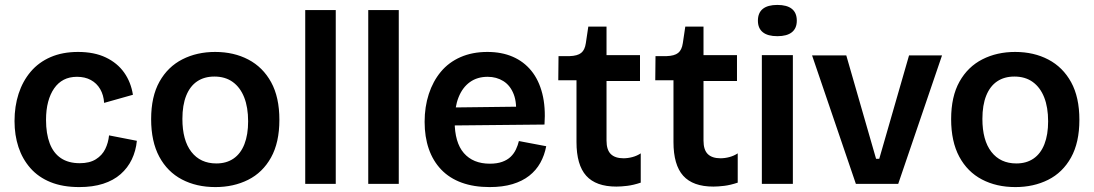

<svg xmlns="http://www.w3.org/2000/svg" viewBox="-20 -747 4444 780"><path d="M302 13Q235 13 185.5 -7Q136 -27 103.5 -64Q71 -101 55 -149.5Q39 -198 39 -255Q39 -315 55.5 -366Q72 -417 104.5 -455.5Q137 -494 185.5 -515Q234 -536 297 -536Q363 -536 410 -513.5Q457 -491 484.5 -452Q512 -413 520 -362L403 -329Q401 -361 387 -385Q373 -409 349 -422Q325 -435 293 -435Q262 -435 239 -423Q216 -411 200 -388Q184 -365 175.5 -333Q167 -301 167 -260Q167 -204 182 -164.5Q197 -125 227.5 -104.5Q258 -84 304 -84Q344 -84 369.5 -100Q395 -116 407.5 -141.5Q420 -167 423 -197L536 -175Q532 -134 515.5 -99.5Q499 -65 470 -39.5Q441 -14 399 -0.5Q357 13 302 13Z M855 13Q778 13 719 -18Q660 -49 627 -110.5Q594 -172 594 -263Q594 -355 628 -415.5Q662 -476 721 -506Q780 -536 854 -536Q930 -536 989 -505Q1048 -474 1081.5 -413Q1115 -352 1115 -260Q1115 -168 1081 -107Q1047 -46 988 -16.5Q929 13 855 13ZM859 -83Q900 -83 929 -103Q958 -123 973 -161.5Q988 -200 988 -254Q988 -311 972 -351.5Q956 -392 925.5 -414Q895 -436 851 -436Q810 -436 781 -416.5Q752 -397 736.5 -358.5Q721 -320 721 -264Q721 -177 757.5 -130Q794 -83 859 -83Z M1220 0V-706H1344V0Z M1476 0V-706H1600V0Z M1969 13Q1905 13 1855.5 -5Q1806 -23 1772.5 -58Q1739 -93 1722 -142Q1705 -191 1705 -252Q1705 -313 1722 -365Q1739 -417 1771 -455.5Q1803 -494 1851 -515Q1899 -536 1960 -536Q2018 -536 2063 -516.5Q2108 -497 2138.5 -459.5Q2169 -422 2183 -367Q2197 -312 2192 -241L1786 -237V-310L2115 -314L2075 -273Q2081 -328 2067 -364Q2053 -400 2025 -417.5Q1997 -435 1961 -435Q1919 -435 1889 -413.5Q1859 -392 1843 -352Q1827 -312 1827 -255Q1827 -168 1864.5 -125Q1902 -82 1970 -82Q1999 -82 2020 -89.5Q2041 -97 2054.5 -110Q2068 -123 2076 -140Q2084 -157 2088 -174L2199 -153Q2192 -116 2175 -85.5Q2158 -55 2130 -33Q2102 -11 2062 1Q2022 13 1969 13Z M2484 11Q2401 11 2361.5 -33Q2322 -77 2322 -170V-421H2248L2249 -519H2294Q2326 -520 2341 -532Q2356 -544 2360 -572L2370 -639H2444V-523H2580V-418H2444V-176Q2444 -138 2461.5 -121Q2479 -104 2513 -104Q2531 -104 2549.5 -109Q2568 -114 2583 -124V-5Q2553 5 2528 8Q2503 11 2484 11Z M2878 11Q2795 11 2755.5 -33Q2716 -77 2716 -170V-421H2642L2643 -519H2688Q2720 -520 2735 -532Q2750 -544 2754 -572L2764 -639H2838V-523H2974V-418H2838V-176Q2838 -138 2855.5 -121Q2873 -104 2907 -104Q2925 -104 2943.5 -109Q2962 -114 2977 -124V-5Q2947 5 2922 8Q2897 11 2878 11Z M3075 0V-523H3201V0ZM3138 -600Q3099 -600 3079 -616Q3059 -632 3059 -663Q3059 -695 3079 -711Q3099 -727 3138 -727Q3177 -727 3197 -711Q3217 -695 3217 -663Q3217 -632 3197 -616Q3177 -600 3138 -600Z M3457 0 3279 -522H3418L3539 -102H3552L3673 -522H3807L3629 0Z M4105 13Q4028 13 3969 -18Q3910 -49 3877 -110.5Q3844 -172 3844 -263Q3844 -355 3878 -415.5Q3912 -476 3971 -506Q4030 -536 4104 -536Q4180 -536 4239 -505Q4298 -474 4331.5 -413Q4365 -352 4365 -260Q4365 -168 4331 -107Q4297 -46 4238 -16.5Q4179 13 4105 13ZM4109 -83Q4150 -83 4179 -103Q4208 -123 4223 -161.5Q4238 -200 4238 -254Q4238 -311 4222 -351.5Q4206 -392 4175.5 -414Q4145 -436 4101 -436Q4060 -436 4031 -416.5Q4002 -397 3986.5 -358.5Q3971 -320 3971 -264Q3971 -177 4007.5 -130Q4044 -83 4109 -83Z"/></svg>

Font: Bricolage Grotesque 28pt SemiBold
Style: Regular
Weight: 600
Version: Version 1.001;gftools[0.9.33.dev8+g029e19f]